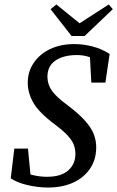

<svg xmlns="http://www.w3.org/2000/svg" viewBox="-20 -824 524 858"><path d="M28 -27 44 -160H105L118 -25L69 -63Q95 -49 127 -41.5Q159 -34 190 -34Q253 -34 285 -62.5Q317 -91 317 -136Q317 -156 310.5 -175Q304 -194 284.5 -216Q265 -238 225 -268Q154 -321 129 -365Q104 -409 104 -454Q104 -504 131 -543.5Q158 -583 204.5 -605Q251 -627 312 -627Q352 -627 393 -616.5Q434 -606 470 -583L451 -455H388L381 -587L425 -548Q393 -566 370 -572Q347 -578 324 -578Q264 -578 228 -553.5Q192 -529 192 -481Q192 -447 212 -418.5Q232 -390 283 -353Q333 -315 360.5 -284Q388 -253 399 -224.5Q410 -196 410 -166Q410 -111 382.5 -70.5Q355 -30 307 -8Q259 14 194 14Q151 14 104.5 3.5Q58 -7 28 -27ZM232 -804 364 -697H300L466 -804L484 -783L358 -663H300L206 -783Z"/></svg>

Font: Lisu Bosa SemiBold
Style: Italic
Weight: 600
Italic angle: -19°
Designer: David Morse, Annie Olsen, Victor Gaultney, Frank Grießhammer (Latin)
Foundry: SIL International
Version: Version 2.000